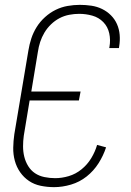

<svg xmlns="http://www.w3.org/2000/svg" viewBox="-20 -763 540 791"><path d="M203 8Q175 8 148 2.5Q121 -3 99.5 -17.5Q78 -32 63 -53.5Q48 -75 41 -101Q34 -127 34.5 -154.5Q35 -182 39 -210L97 -555Q101 -580 109 -604.5Q117 -629 131 -651.5Q145 -674 165.5 -692.5Q186 -711 209.5 -722.5Q233 -734 258.5 -738.5Q284 -743 309 -743Q333 -743 356.5 -739.5Q380 -736 400.5 -726Q421 -716 437 -700Q453 -684 462 -663.5Q471 -643 473 -619.5Q475 -596 471 -572L470 -565H430L431 -570Q436 -599 430 -626Q424 -653 405.5 -672Q387 -691 360.5 -698.5Q334 -706 306 -706Q286 -706 265 -702Q244 -698 225 -688Q206 -678 190 -662.5Q174 -647 163 -628.5Q152 -610 145.5 -590Q139 -570 136 -549L109 -386H312L305 -349H102L78 -204Q75 -182 75 -160Q75 -138 80 -117.5Q85 -97 96 -79Q107 -61 124 -49.5Q141 -38 163 -33.5Q185 -29 207 -29Q235 -29 263.5 -37.5Q292 -46 316 -65.5Q340 -85 356 -111.5Q372 -138 380 -166L417 -156Q406 -122 386 -90.5Q366 -59 337 -36Q308 -13 272.5 -2.5Q237 8 203 8Z"/></svg>

Font: Iosevka Term Curly Extralight
Style: Italic
Weight: 200
Italic angle: -9°
Designer: Belleve Invis
Foundry: Belleve Invis
Version: Version 32.3.0